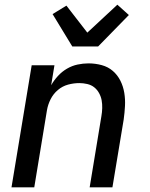

<svg xmlns="http://www.w3.org/2000/svg" viewBox="-20 -798 640 818"><path d="M29 0 115 -520H212L198 -435Q210 -456 227 -474.5Q244 -493 265.5 -505.5Q287 -518 310.5 -523Q334 -528 357 -528Q386 -528 413.5 -520.5Q441 -513 461 -495.5Q481 -478 493 -454Q505 -430 509.5 -402.5Q514 -375 512.5 -346.5Q511 -318 507 -289L459 0H362L412 -303Q415 -320 415.5 -337.5Q416 -355 413 -371Q410 -387 402 -401.5Q394 -416 381.5 -426Q369 -436 352 -440Q335 -444 318 -444Q294 -444 270 -437.5Q246 -431 226.5 -414.5Q207 -398 195.5 -375Q184 -352 180 -328L126 0ZM288 -600 204 -738 263 -774 352 -659 480 -778 529 -734 398 -600Z"/></svg>

Font: Iosevka Md Ex Obl
Style: Regular
Weight: 500
Width: 7
Italic angle: -9°
Monospace: yes
Designer: Belleve Invis
Foundry: Belleve Invis
Version: Version 32.5.0; ttfautohint (v1.8.4)